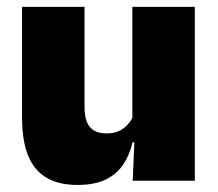

<svg xmlns="http://www.w3.org/2000/svg" viewBox="-20 -512 618 544"><path d="M219.5 -492.5V-209.5Q219.5 -186 225.2 -169Q231 -152 245 -143Q259 -134 283 -134Q302 -134 316.2 -140.5Q330.5 -147 340.8 -158Q351 -169 357 -182L384 -109H355.5Q348 -75 330.2 -47.5Q312.5 -20 281 -4Q249.5 12 199.5 12Q146 12 111 -9Q76 -30 59.2 -72.2Q42.5 -114.5 42.5 -179V-492.5ZM532 -492.5V0H356L361.5 -126.5L355 -144.5V-492.5Z"/></svg>

Font: Anek Gujarati Medium ExtraBold
Style: Regular
Weight: 800
Version: Version 1.003